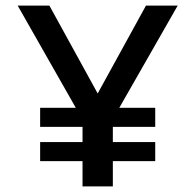

<svg xmlns="http://www.w3.org/2000/svg" viewBox="-20 -664 696 684"><path d="M274 -90H123V-158H274V-212H123V-280H250L43 -644H156L328 -331L500 -644H613L405 -280H533V-212H382V-158H533V-90H382V0H274Z"/></svg>

Font: Kanit
Style: Regular
Weight: 400
Designer: Katatrad Team
Foundry: Cadson Demak
Version: Version 1.001